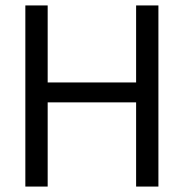

<svg xmlns="http://www.w3.org/2000/svg" viewBox="-20 -686 676 706"><path d="M155.3 -382.8H480.5V-666H562.5V0H480.5V-309.6H155.3V0H73.2V-666H155.3Z"/></svg>

Font: BF_TEXT
Style: Regular
Weight: 400
Foundry: EA DICE
Version: Version 1.404